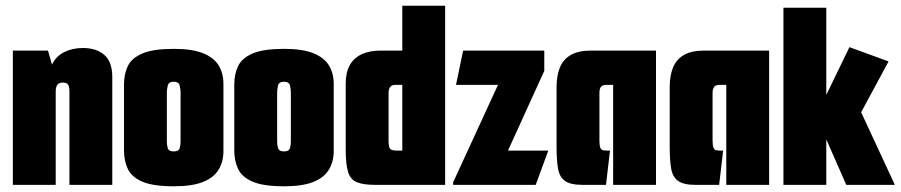

<svg xmlns="http://www.w3.org/2000/svg" viewBox="-20 -647 3152 672"><path d="M25 -470H148L162 -421Q176 -450 204.5 -464.5Q233 -479 270 -479Q318 -479 345.5 -454.5Q373 -430 373 -377V0H223V-326Q223 -343 218.5 -350.5Q214 -358 200 -358Q187 -358 181 -350.5Q175 -343 175 -326V0H25Z M589 5Q516 5 478.5 -11Q441 -27 427.5 -55.5Q414 -84 414 -120V-351Q414 -388 427.5 -416Q441 -444 478.5 -460Q516 -476 589 -476Q652 -476 690 -461Q728 -446 745 -418.5Q762 -391 762 -353V-118Q762 -81 745 -53Q728 -25 690 -10Q652 5 589 5ZM588 -117Q606 -117 609 -129Q612 -141 612 -150V-325Q612 -333 609 -347Q606 -361 588 -361Q570 -361 567 -347Q564 -333 564 -325V-150Q564 -141 567 -129Q570 -117 588 -117Z M975 5Q902 5 864.5 -11Q827 -27 813.5 -55.5Q800 -84 800 -120V-351Q800 -388 813.5 -416Q827 -444 864.5 -460Q902 -476 975 -476Q1038 -476 1076 -461Q1114 -446 1131 -418.5Q1148 -391 1148 -353V-118Q1148 -81 1131 -53Q1114 -25 1076 -10Q1038 5 975 5ZM974 -117Q992 -117 995 -129Q998 -141 998 -150V-325Q998 -333 995 -347Q992 -361 974 -361Q956 -361 953 -347Q950 -333 950 -325V-150Q950 -141 953 -129Q956 -117 974 -117Z M1293 0Q1252 0 1229.5 -9Q1207 -18 1198.5 -44.5Q1190 -71 1190 -123V-354Q1190 -393 1204 -418.5Q1218 -444 1245.5 -457Q1273 -470 1313 -470H1388V-627H1538V0ZM1388 -120V-350H1364Q1352 -350 1346 -343Q1340 -336 1340 -322V-155Q1340 -130 1346.5 -125Q1353 -120 1369 -120Z M1566 -9 1723 -350H1576L1601 -470H1885V-399L1758 -120H1899L1855 0H1566Z M2018 0Q1976 0 1957 -14Q1938 -28 1933 -57.5Q1928 -87 1928 -133V-343Q1928 -382 1939.5 -410.5Q1951 -439 1977.5 -454.5Q2004 -470 2049 -470H2276V0H2126V-350H2102Q2094 -350 2088.5 -347Q2083 -344 2080.5 -338Q2078 -332 2078 -322V-155Q2078 -138 2081 -130.5Q2084 -123 2089.5 -121.5Q2095 -120 2104 -120H2115L2101 0Z M2414 0Q2372 0 2353 -14Q2334 -28 2329 -57.5Q2324 -87 2324 -133V-343Q2324 -382 2335.5 -410.5Q2347 -439 2373.5 -454.5Q2400 -470 2445 -470H2672V0H2522V-350H2498Q2490 -350 2484.5 -347Q2479 -344 2476.5 -338Q2474 -332 2474 -322V-155Q2474 -138 2477 -130.5Q2480 -123 2485.5 -121.5Q2491 -120 2500 -120H2511L2497 0Z M2722 0V-620H2872V0ZM2942 0 2862 -182H2811V-294H2862L2953 -482L3090 -432L2994 -254L3112 0Z"/></svg>

Font: Smooch Sans Thin Black
Style: Regular
Weight: 900
Version: Version 1.010